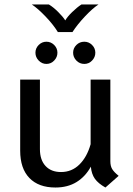

<svg xmlns="http://www.w3.org/2000/svg" viewBox="-20 -825 594 856"><path d="M509 -41 450 11Q418 -7 403 -28Q388 -49 385 -82Q361 -38 321.5 -13.5Q282 11 227 11Q152 11 111 -31.5Q70 -74 70 -153V-470H158V-160Q158 -112 183 -85Q208 -58 252 -58Q300 -58 334 -91.5Q368 -125 384 -182V-470H472V-106Q472 -85 480 -71.5Q488 -58 509 -41ZM122 -805H198Q218 -793 239.5 -771.5Q261 -750 271 -734Q280 -750 301.5 -771Q323 -792 343 -805H419Q393 -788 359 -752Q325 -716 303 -682H238Q217 -716 183 -751.5Q149 -787 122 -805ZM138 -590Q138 -610 152.5 -624.5Q167 -639 187 -639Q207 -639 221.5 -624.5Q236 -610 236 -590Q236 -570 221.5 -555Q207 -540 187 -540Q167 -540 152.5 -555Q138 -570 138 -590ZM306 -590Q306 -610 320.5 -624.5Q335 -639 356 -639Q376 -639 390.5 -624.5Q405 -610 405 -590Q405 -570 390.5 -555Q376 -540 356 -540Q335 -540 320.5 -555Q306 -570 306 -590Z"/></svg>

Font: KoHo Medium
Style: Regular
Weight: 500
Version: Version 1.000; ttfautohint (v1.6)